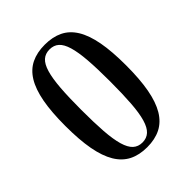

<svg xmlns="http://www.w3.org/2000/svg" viewBox="-206 -846 976 976"><g transform="rotate(-45 281.5 -358.5)"><path d="M281.7 10.7Q225.6 10.7 184.3 -10Q143.1 -30.8 116.2 -75.4Q89.4 -120.1 76.4 -190.4Q63.5 -260.7 63.5 -360.4Q63.5 -460 76.4 -529.5Q89.4 -599.1 116.2 -642.8Q143.1 -686.5 184.3 -706.5Q225.6 -726.6 281.7 -726.6Q337.9 -726.6 379.2 -706.5Q420.4 -686.5 447.3 -642.8Q474.1 -599.1 487.1 -529.5Q500 -460 500 -360.4Q500 -260.7 487.1 -190.4Q474.1 -120.1 447.3 -75.4Q420.4 -30.8 379.2 -10Q337.9 10.7 281.7 10.7ZM281.7 -692.4Q251.5 -692.4 231.7 -674.8Q211.9 -657.2 200.2 -617.9Q188.5 -578.6 183.6 -515.4Q178.7 -452.1 178.7 -360.4Q178.7 -268.6 183.3 -204.6Q188 -140.6 199.7 -100.3Q211.4 -60.1 231.4 -41.7Q251.5 -23.4 281.7 -23.4Q312 -23.4 332 -41.7Q352.1 -60.1 363.8 -100.3Q375.5 -140.6 380.1 -204.6Q384.8 -268.6 384.8 -360.4Q384.8 -452.1 379.9 -515.4Q375 -578.6 363.3 -617.9Q351.6 -657.2 331.8 -674.8Q312 -692.4 281.7 -692.4Z"/></g></svg>

Font: Arian Grqi
Style: Italic
Weight: 400
Italic angle: -15°
Designer: Ruben Hakobyan (Tarumian)
Foundry: Ruben Hakobyan (Tarumian)
Version: Version 1.002